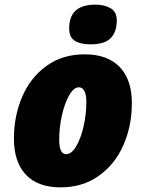

<svg xmlns="http://www.w3.org/2000/svg" viewBox="-20 -797 623 827"><path d="M40 -200Q40 -297 75.5 -380Q111 -463 180 -513Q249 -563 345 -563Q443 -563 495.5 -508.5Q548 -454 548 -353Q548 -256 512 -173Q476 -90 406 -40Q336 10 241 10Q143 10 91.5 -44.5Q40 -99 40 -200ZM352 -358Q352 -389 343.5 -405Q335 -421 320 -421Q298 -421 278.5 -387.5Q259 -354 247 -301.5Q235 -249 235 -195Q235 -133 265 -133Q288 -133 308 -166.5Q328 -200 340 -252.5Q352 -305 352 -358ZM278 -674Q278 -727 306.5 -752Q335 -777 391 -777Q430 -777 456.5 -761.5Q483 -746 483 -709Q483 -660 457 -633Q431 -606 370 -606Q326 -606 302 -621.5Q278 -637 278 -674Z"/></svg>

Font: Noto Sans Display Black
Style: Italic
Weight: 900
Italic angle: -12°
Designer: Monotype Design team
Foundry: Monotype Imaging Inc.
Version: Version 1.000